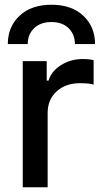

<svg xmlns="http://www.w3.org/2000/svg" viewBox="-20 -790 440 810"><path d="M76 0V-532H177V-450H185Q196 -489 237 -515Q278 -541 329 -541Q357 -541 375 -536V-433Q357 -439 317 -439Q257 -439 219 -404.5Q181 -370 181 -314V0ZM13 -604Q13 -677 62.5 -723.5Q112 -770 197 -770Q282 -770 331.5 -723.5Q381 -677 381 -604H296Q296 -645 269.5 -671Q243 -697 197 -697Q151 -697 124 -671Q97 -645 97 -604Z"/></svg>

Font: Manrope Medium
Style: Medium
Weight: 500
Designer: Mikhail Sharanda
Foundry: Mikhail Sharanda
Version: Version 4.000;hotconv 1.0.109;makeotfexe 2.5.65596